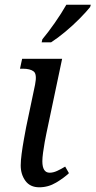

<svg xmlns="http://www.w3.org/2000/svg" viewBox="-20 -786 406 816"><path d="M147 10Q108 10 88 -17.5Q68 -45 68 -83Q68 -103 72 -133Q76 -163 81.5 -193.5Q87 -224 91 -245L129 -426Q138 -471 123 -482.5Q108 -494 77 -494H65L74 -536H244L177 -218Q174 -204 170 -182Q166 -160 163 -137.5Q160 -115 160 -101Q160 -52 191 -52Q206 -52 222.5 -59.5Q239 -67 257 -78L273 -50Q252 -30 218.5 -10Q185 10 147 10ZM157 -606 160 -619Q185 -649 213 -689Q241 -729 262 -766H366L363 -756Q347 -736 319 -707.5Q291 -679 258 -651.5Q225 -624 197 -606Z"/></svg>

Font: Noto Serif SemiCondensed
Style: Italic
Weight: 400
Width: 4
Italic angle: -12°
Designer: Monotype Design Team
Foundry: Monotype Imaging Inc.
Version: Version 2.013